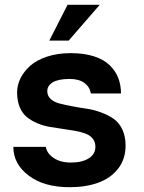

<svg xmlns="http://www.w3.org/2000/svg" viewBox="-20 -760 596 795"><path d="M272.9 -540Q327.6 -540 368.7 -526.9Q409.7 -513.7 433.8 -490.2Q458 -466.8 469.5 -437.5Q481 -408.2 481 -373H356Q352.1 -399.9 329.6 -416.5Q307.1 -433.1 268.1 -433.1Q222.2 -433.1 199 -419.4Q175.8 -405.8 175.8 -382.8Q175.8 -363.3 189.7 -350.3Q203.6 -337.4 226.3 -331.5Q249 -325.7 278.3 -320.1Q307.6 -314.5 337.9 -310.1Q368.2 -305.7 397.5 -294.9Q426.8 -284.2 449.5 -268.8Q472.2 -253.4 486.1 -224.9Q500 -196.3 500 -157.2Q500 -101.1 469 -61.5Q438 -22 386.5 -3.4Q335 15.1 268.1 15.1Q162.1 15.1 98.6 -33Q35.2 -81.1 35.2 -151.9H169.9Q173.8 -125 202.1 -106Q230.5 -86.9 272.9 -86.9Q320.3 -86.9 347.7 -104.5Q375 -122.1 375 -151.9Q375 -172.4 364 -186Q353 -199.7 334.2 -206.8Q315.4 -213.9 291 -218.3Q266.6 -222.7 239.7 -226.3Q212.9 -230 186 -234.6Q159.2 -239.3 134.8 -249.5Q110.4 -259.8 91.6 -274.9Q72.8 -290 61.8 -316.2Q50.8 -342.3 50.8 -377.9Q50.8 -407.2 64.7 -435.5Q78.6 -463.9 105 -487.5Q131.3 -511.2 175 -525.6Q218.8 -540 272.9 -540ZM259.8 -740.2H393.1L264.2 -591.8H184.1Z"/></svg>

Font: Miedinger*
Style: Bold
Weight: 700
Version: Version 001.000